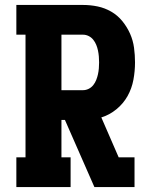

<svg xmlns="http://www.w3.org/2000/svg" viewBox="-20 -755 640 775"><path d="M46 0V-120H83V-615H46V-735H315Q345 -735 374 -729Q403 -723 429 -708Q455 -693 474 -669.5Q493 -646 505 -619Q517 -592 521 -562.5Q525 -533 525 -503Q525 -468 518.5 -433Q512 -398 495 -367.5Q478 -337 450 -314Q422 -291 389 -281L459 -120H523V0H361L242 -271H228V-120H265V0ZM228 -391H315Q327 -391 338 -396.5Q349 -402 356.5 -411.5Q364 -421 368.5 -432.5Q373 -444 375.5 -455.5Q378 -467 379 -479Q380 -491 380 -503Q380 -515 379 -527Q378 -539 375.5 -551Q373 -563 368.5 -574Q364 -585 356.5 -594.5Q349 -604 338 -609.5Q327 -615 315 -615H228Z"/></svg>

Font: Iosevka Slab Heavy Extended
Style: Regular
Weight: 900
Width: 7
Monospace: yes
Designer: Belleve Invis
Foundry: Belleve Invis
Version: Version 11.1.0; ttfautohint (v1.8.3)